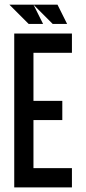

<svg xmlns="http://www.w3.org/2000/svg" viewBox="-20 -812 373 832"><path d="M291.7 -83.3V0H41.7V-666.7H291.7V-583.3H125V-375H250V-291.7H125V-83.3ZM166.7 -708.3H104.2L20.8 -791.7H125ZM270.8 -708.3H208.3L125 -791.7H229.2Z"/></svg>

Font: Yulong
Style: Regular
Weight: 400
Designer: GGBotNet
Foundry: f0n7.com
Version: 1.00